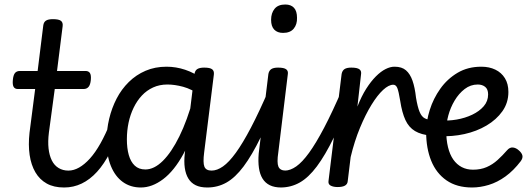

<svg xmlns="http://www.w3.org/2000/svg" viewBox="-20 -815 2342 852"><path d="M264 17Q219 17 187.5 -0.5Q156 -18 137 -50.5Q118 -83 111.5 -127.5Q105 -172 111 -226L136 -420H59Q46 -420 40.5 -429.5Q35 -439 37 -460Q39 -482 46.5 -491Q54 -500 68 -500H147L172 -702Q174 -717 184 -723.5Q194 -730 215 -730Q241 -730 250.5 -722.5Q260 -715 258 -699L233 -500H360Q373 -500 379 -491Q385 -482 383 -460Q381 -439 373 -429.5Q365 -420 351 -420H223L197 -227Q192 -187 195.5 -156Q199 -125 210 -103Q221 -81 240 -69.5Q259 -58 283 -58Q297 -58 304 -46.5Q311 -35 309 -20.5Q307 -6 296 5.5Q285 17 264 17Z M265 17Q251 17 244 5.5Q237 -6 239 -20.5Q241 -35 252 -46.5Q263 -58 284 -58Q307 -58 331 -71.5Q355 -85 379 -111.5Q403 -138 426 -179Q449 -220 471 -275Q476 -289 489 -290Q502 -291 512.5 -283.5Q523 -276 518 -261Q496 -192 469 -139.5Q442 -87 410.5 -52.5Q379 -18 342.5 -0.5Q306 17 265 17Z M605 17Q559 17 525 -7.5Q491 -32 472 -78.5Q453 -125 453 -191Q453 -240 464.5 -288Q476 -336 497.5 -377.5Q519 -419 551.5 -451Q584 -483 626 -501Q668 -519 719 -519Q761 -519 801.5 -505.5Q842 -492 879 -465L873 -390Q830 -420 792.5 -430Q755 -440 723 -440Q688 -440 659.5 -427Q631 -414 609.5 -391Q588 -368 573 -337Q558 -306 550.5 -270.5Q543 -235 543 -197Q543 -157 551.5 -127Q560 -97 578 -80Q596 -63 625 -63Q664 -63 702.5 -101Q741 -139 776 -210Q811 -281 838 -380L862 -320Q835 -207 794 -132Q753 -57 704 -20Q655 17 605 17ZM900 17Q869 17 848.5 7Q828 -3 816 -22.5Q804 -42 800 -70Q796 -98 800 -134L843 -486Q845 -502 855.5 -508.5Q866 -515 886 -515Q912 -515 921.5 -507.5Q931 -500 929 -484L886 -139Q880 -93 887 -75.5Q894 -58 919 -58Q932 -58 938.5 -46.5Q945 -35 943 -20.5Q941 -6 930.5 5.5Q920 17 900 17Z M900 17Q886 17 879 5.5Q872 -6 874 -20.5Q876 -35 887 -46.5Q898 -58 919 -58Q943 -58 969.5 -76.5Q996 -95 1026.5 -137Q1057 -179 1093.5 -248.5Q1130 -318 1174 -420Q1180 -434 1193 -434Q1206 -434 1216 -425Q1226 -416 1221 -403Q1176 -286 1137 -206Q1098 -126 1061 -76.5Q1024 -27 985 -5Q946 17 900 17Z M1228 17Q1198 17 1177.5 7Q1157 -3 1145 -22.5Q1133 -42 1129 -70Q1125 -98 1128 -134L1171 -487Q1174 -502 1184 -508.5Q1194 -515 1214 -515Q1240 -515 1250 -507.5Q1260 -500 1257 -484L1215 -139Q1208 -93 1215.5 -75.5Q1223 -58 1248 -58Q1262 -58 1268.5 -46.5Q1275 -35 1273.5 -20.5Q1272 -6 1260.5 5.5Q1249 17 1228 17ZM1236 -669Q1211 -669 1197 -683.5Q1183 -698 1183 -727Q1183 -757 1198.5 -776Q1214 -795 1246 -795Q1271 -795 1284.5 -780.5Q1298 -766 1298 -736Q1299 -707 1283.5 -688Q1268 -669 1236 -669Z M1225 17Q1211 17 1204 5.5Q1197 -6 1199 -20.5Q1201 -35 1212 -46.5Q1223 -58 1244 -58Q1268 -58 1294.5 -76.5Q1321 -95 1351.5 -137Q1382 -179 1418.5 -248.5Q1455 -318 1499 -420Q1505 -434 1518 -434Q1531 -434 1541 -425Q1551 -416 1546 -403Q1501 -286 1462 -206Q1423 -126 1386 -76.5Q1349 -27 1310 -5Q1271 17 1225 17Z M1478 15Q1459 15 1447 8.5Q1435 2 1438 -14L1496 -487Q1499 -502 1509 -508.5Q1519 -515 1539 -515Q1565 -515 1575 -507.5Q1585 -500 1582 -484L1566 -342Q1584 -388 1605 -421Q1626 -454 1648 -476Q1670 -498 1691 -508.5Q1712 -519 1730 -519Q1749 -519 1758 -507Q1767 -495 1766 -479Q1765 -463 1754.5 -451Q1744 -439 1725 -439Q1705 -439 1680 -416Q1655 -393 1628.5 -350Q1602 -307 1577.5 -248Q1553 -189 1536 -118L1523 -11Q1522 2 1511 8.5Q1500 15 1478 15Z M1894 -213Q1849 -217 1821.5 -233.5Q1794 -250 1779 -282.5Q1764 -315 1756 -367Q1749 -410 1743 -424.5Q1737 -439 1725 -439Q1706 -439 1698 -451Q1690 -463 1691 -479Q1692 -495 1702 -507Q1712 -519 1731 -519Q1763 -519 1781.5 -503Q1800 -487 1810.5 -457Q1821 -427 1826 -382Q1833 -340 1842 -318.5Q1851 -297 1865 -290Q1879 -283 1902 -280Q1919 -278 1926.5 -267Q1934 -256 1932.5 -243Q1931 -230 1921 -220.5Q1911 -211 1894 -213Z M2075 17Q2007 17 1961.5 -14.5Q1916 -46 1893.5 -101.5Q1871 -157 1871 -229Q1871 -276 1887 -327Q1903 -378 1934 -421.5Q1965 -465 2010.5 -492Q2056 -519 2116 -519Q2151 -519 2178 -506Q2205 -493 2220.5 -468Q2236 -443 2236 -407Q2236 -359 2209.5 -321.5Q2183 -284 2139 -258Q2095 -232 2040.5 -220Q1986 -208 1929 -211L1932 -281Q1969 -278 2006.5 -284.5Q2044 -291 2075.5 -306Q2107 -321 2126.5 -343.5Q2146 -366 2146 -396Q2146 -419 2133 -429.5Q2120 -440 2100 -440Q2068 -440 2042 -420Q2016 -400 1997.5 -369Q1979 -338 1969.5 -303Q1960 -268 1960 -237Q1960 -195 1968 -162Q1976 -129 1991.5 -107Q2007 -85 2029 -73.5Q2051 -62 2079 -62Q2113 -62 2139.5 -73.5Q2166 -85 2188 -105Q2210 -125 2230 -148Q2242 -162 2256 -160.5Q2270 -159 2282 -148Q2295 -137 2298 -125.5Q2301 -114 2291 -100Q2259 -58 2223 -32Q2187 -6 2149 5.5Q2111 17 2075 17Z"/></svg>

Font: Playwrite GB S
Style: Italic
Weight: 400
Italic angle: -7°
Designer: Veronika Burian, José Scaglione
Foundry: TypeTogether
Version: Version 1.000